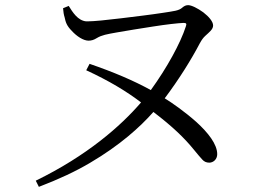

<svg xmlns="http://www.w3.org/2000/svg" viewBox="-20 -702 1040 746"><path d="M225 -670 247 -679C262 -655 282 -622 315 -619C316 -619 317 -619 318 -619C319 -619 319 -619 320 -619C344 -619 394 -624 451 -631C508 -638 567 -645 612 -652C656 -659 675 -660 689 -673C696 -679 703 -682 711 -682C724 -682 748 -670 770 -654C792 -637 808 -618 808 -603C808 -588 794 -578 778 -563C770 -556 763 -546 757 -535C724 -472 677 -396 620 -320C648 -303 698 -268 743 -228C788 -187 824 -142 824 -103C824 -83 809 -70 793 -70C782 -70 773 -74 766 -82C759 -90 747 -103 732 -122C697 -165 651 -210 576 -267C524 -208 445 -137 331 -70C274 -36 207 -5 131 24L119 0C318 -97 449 -212 528 -304C472 -347 402 -389 315 -429L328 -454C421 -422 499 -389 566 -352C629 -439 681 -534 702 -599C706 -610 704 -613 693 -613C670 -612 626 -607 575 -599C524 -591 473 -583 434 -576C395 -569 376 -566 356 -554C345 -547 335 -544 324 -544C304 -544 278 -561 259 -582C239 -602 235 -616 231 -635C228 -644 226 -656 225 -670Z"/></svg>

Font: CJK Symbols
Style: Regular
Weight: 400
Designer: Ryoko NISHIZUKA 西塚涼子 (kana & ideographs); Frank Grießhammer (serif-style Latin); Paul D. Hunt (sans serif–style Latin); 
Foundry: Unicode
Version: Version 2.000;hotconv 1.1.0;makeotfexe 2.6.0